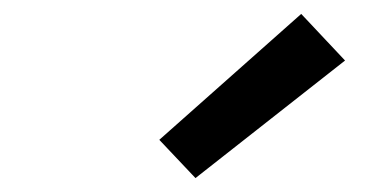

<svg xmlns="http://www.w3.org/2000/svg" viewBox="-20 -811 540 276"><path d="M261 -555 209 -610 413 -791 476 -724Z"/></svg>

Font: Iosevka SS04 Medium
Style: Italic
Weight: 500
Italic angle: -9°
Monospace: yes
Designer: Belleve Invis
Foundry: Belleve Invis
Version: Version 19.0.0; ttfautohint (v1.8.4)